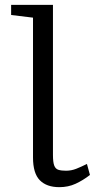

<svg xmlns="http://www.w3.org/2000/svg" viewBox="-20 -763 402 794"><path d="M225.5 11Q173 11 144.8 -17.5Q116.5 -46 116.5 -111.5V-690L26 -701V-743H199V-122.5Q199 -92.5 204.2 -78.5Q209.5 -64.5 221.5 -60.8Q233.5 -57 253 -57Q275 -57 295.2 -65Q315.5 -73 339.5 -85L352 -39.5Q323 -17 292.5 -3Q262 11 225.5 11Z"/></svg>

Font: Merriweather 24pt Light
Style: Regular
Weight: 300
Designer: Eben Sorkin
Foundry: Eben Sorkin
Version: Version 2.100